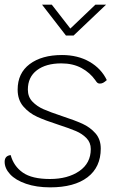

<svg xmlns="http://www.w3.org/2000/svg" viewBox="-24 -797 529 827"><path d="M-4 -100Q-4 -126 22 -129Q35 -81 74.5 -53.5Q114 -26 191 -26Q268 -26 317.5 -60Q367 -94 367 -155Q367 -183 348.5 -202Q330 -221 303 -232.5Q276 -244 227 -260Q171 -278 136 -294Q101 -310 76.5 -338.5Q52 -367 52 -411Q52 -482 104 -521Q156 -560 243 -560Q311 -560 361.5 -531Q412 -502 436 -452Q427 -444 420.5 -440.5Q414 -437 406 -437Q400 -437 396 -440Q392 -443 387 -451Q364 -484 327 -504Q290 -524 240 -524Q174 -524 135 -494.5Q96 -465 96 -411Q96 -380 115.5 -359.5Q135 -339 163.5 -326.5Q192 -314 243 -297Q298 -279 331 -264Q364 -249 387 -223Q410 -197 410 -157Q410 -77 353 -33.5Q296 10 192 10Q133 10 88 -5.5Q43 -21 19.5 -46.5Q-4 -72 -4 -100ZM157 -777H199L279 -674L387 -777H433L293 -644H260Z"/></svg>

Font: Krub ExtraLight
Style: Italic
Weight: 275
Italic angle: -8°
Designer: Ekaluck Peanpanawate
Foundry: Cadson Demak Co.,Ltd.
Version: Version 1.000; ttfautohint (v1.6)